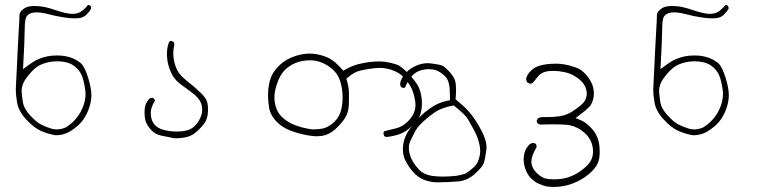

<svg xmlns="http://www.w3.org/2000/svg" viewBox="-20 -446 3040 753"><path d="M203.1 61.5Q191.4 61.5 180.2 58.1Q155.8 50.3 140.6 42Q121.6 32.2 98.1 6.3Q74.7 -19.5 70.3 -42Q66.9 -61.5 65.4 -80.6Q64.9 -84.5 64.9 -88.4Q64.9 -105 71.8 -120.6Q78.6 -136.2 99.6 -160.2Q121.1 -185.1 144.5 -194.3Q172.9 -205.6 204.6 -205.6Q223.1 -205.6 239.3 -201.7Q263.2 -196.3 281.2 -178.5Q299.3 -160.6 305.7 -135.7Q312 -112.8 314.9 -89.8Q315.4 -83.5 315.4 -76.7Q315.4 -56.6 308.1 -34.2Q289.1 19.5 244.6 49.3Q238.8 53.2 236.8 54.2Q219.7 61.5 203.1 61.5ZM193.4 -407.7Q156.7 -420.4 128.9 -421.9Q122.1 -422.4 118.4 -422.4Q114.7 -422.4 112.5 -422.4Q110.4 -422.4 107.2 -422.1Q104 -421.9 101.3 -421.6Q98.6 -421.4 96.7 -420.9Q91.8 -420.4 88.9 -419.4Q77.1 -416 65.4 -405.3Q56.2 -396.5 56.2 -384.3Q56.2 -365.7 54.2 -338.9Q51.3 -293.9 49.1 -244.6Q46.9 -195.3 45.9 -175.3Q43.9 -134.8 43 -119.9Q42 -105 42 -96.7Q42 -72.3 46.9 -44.9Q52.2 -10.7 82 21.5Q112.3 54.7 139.6 66.9Q167.5 79.6 198.2 84.5Q227.5 84.5 251.5 71.3Q267.1 62.5 284.7 47.4Q314.5 21 329.1 -21.5Q335.9 -41 337.9 -61.5Q338.4 -66.4 338.4 -72.3Q338.4 -99.6 325.7 -141.1Q311 -188.5 293.9 -200.7Q275.4 -214.8 254.4 -221.2Q231.4 -228.5 203.6 -228.5Q163.1 -228.5 130.4 -213.9Q111.8 -205.6 92.8 -191.4L70.3 -174.8Q76.7 -290.5 76.7 -322.8Q76.7 -355 80.1 -370.6Q82 -379.9 88.4 -386.2Q99.6 -397.5 123.5 -397.5Q142.6 -397.5 170.9 -390.1Q199.2 -382.8 226.6 -378.4Q253.9 -374 272.9 -374Q279.8 -374 288.3 -374.8Q296.9 -375.5 304.7 -378.9Q312.5 -382.3 318.8 -388.2Q331.5 -400.9 337.4 -411.6Q337.4 -411.6 337.4 -413.6Q337.4 -418.5 335.4 -422.9L328.6 -426.3Q324.7 -426.3 323.7 -425.3Q317.4 -415.5 302.2 -403.6Q287.1 -391.6 263.9 -391.6Q240.7 -391.6 193.4 -407.7Z M620.6 63Q571.3 49.3 571.3 -2.9Q571.3 -25.4 587.4 -50.3Q587.4 -55.2 585 -58.6L577.6 -62.5Q576.7 -62.5 574.7 -62.5Q569.8 -62.5 564.9 -58.1Q548.8 -40 547.4 -18.6Q546.9 -11.7 546.9 -4.9Q546.9 11.2 549.8 24.9Q554.2 42.5 571.3 62Q587.9 80.6 610.4 85.4Q636.7 90.3 663.6 96.2Q666.5 96.2 669.4 96.2Q692.9 96.2 715.1 90.6Q737.3 85 759.3 63Q781.2 41 787.6 27.8Q795.9 9.3 795.9 -16.1Q795.9 -28.3 793.5 -41.5Q790.5 -59.1 768.6 -80.6Q744.1 -104.5 715.8 -126.5Q684.6 -150.9 674.8 -171.4Q665 -191.4 661.1 -216.3Q659.7 -226.6 659.7 -239.3Q659.7 -252 663.1 -267.1Q663.6 -270 663.6 -272Q663.6 -273.9 663.1 -275.4Q662.6 -278.3 660.6 -281.2L653.3 -285.6Q647.9 -285.6 643.6 -282.2Q634.8 -262.7 634.8 -233.9Q634.8 -204.1 644.5 -177.2Q648.9 -165 655.8 -151.9Q668.5 -129.4 693.8 -111.3Q722.7 -91.3 743.7 -74.2Q767.1 -53.7 771.5 -30.8Q772.9 -22.5 772.9 -15.1Q772.9 -2 768.1 10.3Q761.7 27.3 749.5 42Q736.3 58.1 716.3 64.5Q698.2 69.8 671.4 69.8Q644.5 69.8 620.6 63Z M1248 57.6Q1231 61 1218.8 61Q1214.4 61.5 1210.4 61.5Q1199.2 61.5 1186.5 58.6Q1160.2 53.7 1136.2 44.4Q1112.3 35.2 1093.3 19.5Q1072.8 2.9 1064.9 -18.1Q1056.2 -41.5 1056.2 -64.7Q1056.2 -87.9 1066.9 -118.7Q1078.1 -152.3 1097.2 -171.4Q1129.9 -204.1 1182.1 -209Q1189.5 -209.5 1196.3 -209.5Q1240.7 -209.5 1280.3 -177.7Q1303.2 -159.2 1313 -131.3Q1323.7 -99.6 1323.7 -63.5Q1323.7 -41 1318.8 -19Q1313 10.3 1292.7 30.5Q1272.5 50.8 1248 57.6ZM1634.3 -27.8Q1634.8 -34.2 1634.8 -41Q1634.8 -61.5 1628.9 -85Q1621.1 -115.7 1587.9 -150.9Q1564 -176.3 1547.4 -187Q1541.5 -190.9 1536.4 -192.6Q1531.2 -194.3 1524.4 -196.3Q1493.7 -205.1 1465.3 -205.1Q1430.7 -205.1 1389.2 -195.3Q1362.3 -189 1335.4 -173.8L1326.2 -168.9Q1313.5 -183.6 1307.6 -189Q1284.7 -211.9 1264.2 -220.7Q1237.8 -232.4 1206.5 -235.4Q1200.2 -235.8 1193.8 -235.8Q1168.5 -235.8 1139.2 -226.6Q1102.5 -214.8 1077.9 -191.9Q1053.2 -168.9 1043.5 -144.5Q1031.2 -114.3 1031.2 -72.3Q1031.2 -48.8 1035.2 -24.9Q1040 6.3 1066.4 32.7Q1090.3 56.6 1125 68.4Q1163.1 82 1197.8 86.4Q1210.4 88.4 1222.2 88.4Q1240.2 88.4 1255.4 84Q1279.3 77.1 1304.4 51.8Q1329.6 26.4 1338.4 6.8Q1347.2 -12.7 1348.1 -35.2Q1348.6 -51.8 1348.6 -63.2Q1348.6 -74.7 1348.6 -82Q1348.6 -89.4 1347.7 -96.7Q1345.7 -111.8 1340.8 -129.4L1338.4 -137.2L1344.7 -142.6Q1370.1 -164.6 1396 -169.9Q1419.9 -175.3 1450.2 -178.7Q1459 -179.7 1467.8 -179.7Q1491.2 -179.7 1514.6 -172.4Q1547.4 -161.6 1566.9 -139.2Q1586.4 -116.7 1595.5 -96.2Q1604.5 -75.7 1608.9 -44.9Q1609.4 -39.6 1609.4 -35.6Q1609.4 -31.7 1609.1 -28.6Q1608.9 -25.4 1608.4 -21.7Q1607.9 -18.1 1606.9 -14.4Q1606 -10.7 1604.7 -7.1Q1603.5 -3.4 1601.8 0Q1600.1 3.4 1598.1 6.8Q1591.3 18.6 1580.1 29.8Q1559.6 50.3 1535.4 56.6Q1511.2 63 1486.8 68.8L1483.9 74.7Q1483.9 82 1487.3 87.9Q1491.2 90.3 1496.1 91.3Q1522.9 88.4 1546.9 80.1Q1571.8 71.8 1597.7 45.9Q1617.2 26.4 1624.5 12.2Q1631.8 -2 1634.3 -27.8Z M1768.1 243.7Q1739.3 246.6 1715.3 246.6Q1696.8 246.6 1673.8 243.7Q1642.1 238.8 1623 218.8Q1597.7 191.9 1588.9 165Q1583.5 148.9 1583.5 134Q1583.5 119.1 1591.1 103Q1598.6 86.9 1609.4 66.9Q1621.6 45.4 1653.1 19Q1684.6 -7.3 1704.6 -16.4Q1724.6 -25.4 1752.9 -31.2L1759.3 -32.7Q1784.2 -12.7 1797.6 0.5Q1811 13.7 1816.9 24.4Q1828.1 43.5 1840.6 67.1Q1853 90.8 1858.9 114.7Q1863.3 131.3 1863.3 145.5Q1863.3 152.3 1862.3 158.7Q1859.4 177.7 1851.6 192.9Q1848.1 200.2 1838.4 209.7Q1828.6 219.2 1806.6 234.4Q1787.1 241.2 1768.1 243.7ZM1642.1 -172.9Q1652.8 -174.8 1659.4 -174.8Q1666 -174.8 1668.9 -174.3Q1682.1 -173.8 1691.9 -169.9Q1711.9 -161.6 1728 -144Q1736.8 -134.8 1740.7 -116.7Q1744.6 -98.6 1744.6 -70.3Q1744.6 -66.9 1744.6 -52.7L1733.9 -50.8Q1702.1 -44.4 1674.8 -26.4Q1645 -7.3 1620.8 18.1Q1596.7 43.5 1580.1 70.3Q1560.1 103 1560.1 139.6Q1560.1 162.1 1568.8 181.2Q1581.5 207.5 1600.6 229Q1619.1 249.5 1642.1 258.8Q1665 268.1 1691.4 269Q1734.9 269 1775.9 265.6Q1813 262.7 1841.8 236.3Q1871.6 209.5 1877 194.3Q1882.8 177.7 1887.2 143.6Q1888.2 138.2 1888.2 132.8Q1888.2 127.4 1887.2 119.4Q1886.2 111.3 1882.3 98.9Q1878.4 86.4 1871.6 72.8Q1845.7 21.5 1817.9 -9.3Q1798.8 -30.3 1772 -52.2L1766.6 -56.6Q1768.6 -79.1 1768.6 -92.8Q1768.6 -106.4 1767.1 -118.7Q1764.2 -143.6 1735.8 -171.9Q1719.7 -188 1708.5 -190.9Q1690.9 -194.8 1666 -197.8Q1661.6 -198.2 1656.7 -198.2Q1638.2 -198.2 1617.2 -190.4Q1590.3 -180.2 1572 -160.4Q1553.7 -140.6 1549.3 -119.6Q1549.3 -118.7 1549.3 -118.2Q1549.3 -110.4 1552.7 -105L1560.1 -101.1Q1564.9 -101.1 1568.8 -103Q1575.7 -122.6 1591.3 -142.6Q1609.9 -167.5 1642.1 -172.9Z M2064 187.5Q2064 166 2084.5 130.9Q2084.5 123.5 2082 118.7L2073.7 114.7Q2063.5 114.7 2055.7 121.1Q2037.1 141.1 2034.7 165.5Q2033.7 171.9 2033.7 176.3Q2033.7 180.7 2033.9 186Q2034.2 191.4 2035.6 199.5Q2037.1 207.5 2040 215.3Q2047.9 238.8 2062.7 253.4Q2077.6 268.1 2092.3 274.4Q2107.4 281.2 2123.5 285.2Q2137.2 287.1 2151.6 287.1Q2166 287.1 2180.7 285.2Q2211.9 281.2 2244.6 265.6Q2277.3 250 2302.2 225.1Q2327.1 200.2 2330.6 170.9Q2332 159.2 2332 147.9Q2332 128.4 2328.1 109.9Q2321.8 81.5 2300.8 58.1Q2279.3 34.7 2258.8 25.9L2237.3 17.1L2255.9 2.9Q2277.3 -12.7 2291 -26.9Q2302.2 -38.6 2307.1 -60.1Q2309.1 -69.8 2309.1 -80.1Q2309.1 -104.5 2296.9 -127Q2290.5 -138.7 2280.3 -150.9Q2260.7 -174.3 2237.8 -181.6Q2212.4 -190.4 2193.6 -193.4Q2174.8 -196.3 2162.1 -196.3Q2120.6 -196.3 2093.3 -187.5Q2070.8 -180.2 2055.2 -161.1Q2047.4 -150.9 2043.5 -139.2Q2043.5 -139.2 2043.5 -138.7Q2043.5 -129.4 2048.3 -122.6L2058.1 -117.7Q2064.9 -117.7 2069.8 -121.6Q2078.1 -130.9 2084.7 -139.4Q2091.3 -147.9 2093.3 -150.4Q2108.9 -165.5 2135.7 -167.5Q2143.1 -168 2150.4 -168Q2170.9 -168 2191.9 -163.6Q2225.1 -157.2 2251.5 -135.3Q2278.3 -113.3 2280.8 -84Q2281.2 -81.1 2281.2 -79.6Q2281.2 -78.1 2281.2 -76.4Q2281.2 -74.7 2280.8 -71.8Q2278.3 -52.7 2263.7 -38.6Q2245.6 -22 2222.7 -7.6Q2199.7 6.8 2168.9 10.7Q2146.5 13.2 2125.5 13.2Q2119.6 13.2 2113.8 13.2Q2112.3 13.2 2110.4 13.2Q2098.1 13.2 2089.4 18.1L2085 26.4Q2085 26.9 2085 27.8Q2085 33.7 2088.4 37.6Q2093.3 41.5 2099.1 42.5Q2127.9 41.5 2150.4 41.5Q2193.4 41.5 2213.4 44.9Q2246.1 51.3 2272.9 75.2Q2300.8 100.1 2305.2 137.2Q2305.7 142.6 2305.7 148.9Q2305.7 167 2297.9 182.6Q2292.5 193.4 2282.7 203.1Q2260.7 225.1 2233.4 239Q2206.1 252.9 2178.7 255.9Q2164.1 257.3 2152.3 257.3Q2140.6 257.3 2130.9 256.3Q2106.4 253.9 2085.4 232.9Q2064 211.4 2064 187.5Z M2703.1 61.5Q2691.4 61.5 2680.2 58.1Q2655.8 50.3 2640.6 42Q2621.6 32.2 2598.1 6.3Q2574.7 -19.5 2570.3 -42Q2566.9 -61.5 2565.4 -80.6Q2564.9 -84.5 2564.9 -88.4Q2564.9 -105 2571.8 -120.6Q2578.6 -136.2 2599.6 -160.2Q2621.1 -185.1 2644.5 -194.3Q2672.9 -205.6 2704.6 -205.6Q2723.1 -205.6 2739.3 -201.7Q2763.2 -196.3 2781.2 -178.5Q2799.3 -160.6 2805.7 -135.7Q2812 -112.8 2814.9 -89.8Q2815.4 -83.5 2815.4 -76.7Q2815.4 -56.6 2808.1 -34.2Q2789.1 19.5 2744.6 49.3Q2738.8 53.2 2736.8 54.2Q2719.7 61.5 2703.1 61.5ZM2693.4 -407.7Q2656.7 -420.4 2628.9 -421.9Q2622.1 -422.4 2618.4 -422.4Q2614.7 -422.4 2612.5 -422.4Q2610.4 -422.4 2607.2 -422.1Q2604 -421.9 2601.3 -421.6Q2598.6 -421.4 2596.7 -420.9Q2591.8 -420.4 2588.9 -419.4Q2577.1 -416 2565.4 -405.3Q2556.2 -396.5 2556.2 -384.3Q2556.2 -365.7 2554.2 -338.9Q2551.3 -293.9 2549.1 -244.6Q2546.9 -195.3 2545.9 -175.3Q2543.9 -134.8 2543 -119.9Q2542 -105 2542 -96.7Q2542 -72.3 2546.9 -44.9Q2552.2 -10.7 2582 21.5Q2612.3 54.7 2639.6 66.9Q2667.5 79.6 2698.2 84.5Q2727.5 84.5 2751.5 71.3Q2767.1 62.5 2784.7 47.4Q2814.5 21 2829.1 -21.5Q2835.9 -41 2837.9 -61.5Q2838.4 -66.4 2838.4 -72.3Q2838.4 -99.6 2825.7 -141.1Q2811 -188.5 2793.9 -200.7Q2775.4 -214.8 2754.4 -221.2Q2731.4 -228.5 2703.6 -228.5Q2663.1 -228.5 2630.4 -213.9Q2611.8 -205.6 2592.8 -191.4L2570.3 -174.8Q2576.7 -290.5 2576.7 -322.8Q2576.7 -355 2580.1 -370.6Q2582 -379.9 2588.4 -386.2Q2599.6 -397.5 2623.5 -397.5Q2642.6 -397.5 2670.9 -390.1Q2699.2 -382.8 2726.6 -378.4Q2753.9 -374 2772.9 -374Q2779.8 -374 2788.3 -374.8Q2796.9 -375.5 2804.7 -378.9Q2812.5 -382.3 2818.8 -388.2Q2831.5 -400.9 2837.4 -411.6Q2837.4 -411.6 2837.4 -413.6Q2837.4 -418.5 2835.4 -422.9L2828.6 -426.3Q2824.7 -426.3 2823.7 -425.3Q2817.4 -415.5 2802.2 -403.6Q2787.1 -391.6 2763.9 -391.6Q2740.7 -391.6 2693.4 -407.7Z"/></svg>

Font: NaikaiFont
Style: ExtraLight
Weight: 200
Version: Version 1.89